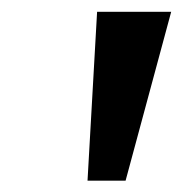

<svg xmlns="http://www.w3.org/2000/svg" viewBox="-20 -748 317 333"><path d="M131.8 -434.6 148.4 -727.5H276.9L197.8 -434.6Z"/></svg>

Font: Inter 28pt SemiBold
Style: Italic
Weight: 600
Italic angle: -9.3988°
Designer: Rasmus Andersson
Foundry: rsms
Version: Version 4.001;git-66647c0bb